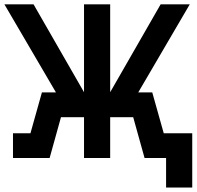

<svg xmlns="http://www.w3.org/2000/svg" viewBox="-25 -720 896 875"><path d="M477.1 0H357.9V-186H252.9L201.2 0H34.2V-112.8H113.8L166 -298.8H230L-4.9 -700.2H127.9L357.9 -299.8V-700.2H477.1V-299.8L707 -700.2H839.8L605 -298.8H668.9L721.2 -112.8H851.1V134.8H731.9V0H633.8L582 -186H477.1Z"/></svg>

Font: Cakra Normal
Style: Regular
Weight: 400
Designer: Lucia Kollert, Vojtech Kollert
Foundry: OoM Type
Version: Version 1.000;Glyphs 3.1.1 (3148)